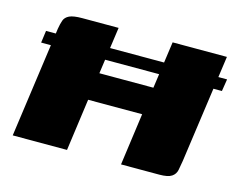

<svg xmlns="http://www.w3.org/2000/svg" viewBox="-72 -567 840 673"><g transform="rotate(15 348.0 -230.0)"><path d="M21 0 77 -402Q80 -420 84.5 -433Q89 -446 103.5 -453Q118 -460 150 -460H282L258 -289H454L478 -460H675L620 -68Q617 -50 614 -34Q611 -18 597.5 -9Q584 0 553 0H414L440 -189H244L218 0ZM39 -384H696L689 -340H33Z"/></g></svg>

Font: Genos ExtraBold
Style: Italic
Weight: 800
Italic angle: -8°
Version: Version 1.010